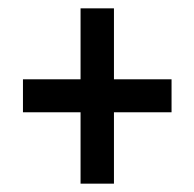

<svg xmlns="http://www.w3.org/2000/svg" viewBox="-20 -552 465 460"><path d="M173 -283V-112H253V-283H391V-362H253V-532H173V-362H35V-283Z"/></svg>

Font: Noto Sans Devanagari ExtraCondensed Medium
Style: Regular
Weight: 500
Width: 2
Designer: Jelle Bosma - Monotype Design Team
Foundry: Monotype Imaging Inc.
Version: Version 2.004